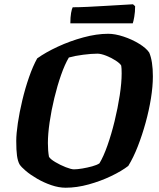

<svg xmlns="http://www.w3.org/2000/svg" viewBox="-20 -878 745 898"><path d="M287 0Q255 0 220 -12Q185 -24 154 -42Q123 -60 101 -78.5Q79 -97 71 -110Q63 -125 59.5 -150Q56 -175 56 -219Q56 -252 63.5 -302.5Q71 -353 84.5 -409.5Q98 -466 116 -517.5Q134 -569 154 -605Q193 -633 250 -659.5Q307 -686 369.5 -703Q432 -720 486 -720Q518 -720 557.5 -707Q597 -694 630.5 -673.5Q664 -653 678 -632Q695 -592 695 -521Q695 -474 686 -418Q677 -362 661 -304Q645 -246 624.5 -193.5Q604 -141 580 -102Q549 -78 500 -54.5Q451 -31 395 -15.5Q339 0 287 0ZM326 -86Q342 -86 365.5 -90Q389 -94 411 -100Q433 -106 445 -114Q464 -145 482.5 -197.5Q501 -250 516 -311.5Q531 -373 540 -432Q549 -491 549 -535Q549 -559 547 -571Q542 -581 521.5 -594.5Q501 -608 476.5 -617.5Q452 -627 436 -627Q408 -627 369 -622Q330 -617 302 -609Q283 -577 265.5 -527Q248 -477 234 -419Q220 -361 212 -306Q204 -251 204 -209Q204 -173 209 -145Q215 -134 238.5 -120Q262 -106 287.5 -96Q313 -86 326 -86ZM309 -769Q309 -798 312.5 -817.5Q316 -837 320 -844Q350 -844 391 -846Q432 -848 474 -850.5Q516 -853 550.5 -855Q585 -857 602 -858L612 -849Q612 -822 608 -799.5Q604 -777 601 -769Z"/></svg>

Font: Texturina ExtraBold
Style: Italic
Weight: 800
Italic angle: -11°
Designer: Guillermo Torres Carreño
Foundry: Omnibus-Type
Version: Version 1.002; ttfautohint (v1.8.3)